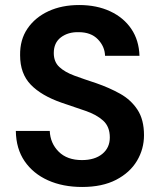

<svg xmlns="http://www.w3.org/2000/svg" viewBox="-20 -732 637 764"><path d="M307 12Q230 12 171 -14.5Q112 -41 78 -90.5Q44 -140 43 -211H178Q180 -162 213.5 -128.5Q247 -95 306 -95Q357 -95 387 -119.5Q417 -144 417 -185Q417 -228 390.5 -252Q364 -276 320 -291Q276 -306 226 -323Q145 -351 102.5 -395Q60 -439 60 -512Q59 -574 89.5 -618.5Q120 -663 173 -687.5Q226 -712 295 -712Q365 -712 418.5 -687Q472 -662 502.5 -617Q533 -572 535 -510H398Q397 -547 369.5 -575.5Q342 -604 293 -604Q251 -605 222.5 -583.5Q194 -562 194 -521Q194 -486 216 -465.5Q238 -445 276 -431Q314 -417 363 -401Q415 -383 458 -359Q501 -335 527 -295.5Q553 -256 553 -194Q553 -139 525 -92Q497 -45 442 -16.5Q387 12 307 12Z"/></svg>

Font: DeepMind Sans
Style: Bold
Weight: 700
Designer: Jonny Pinhorn / Modifications: Colophon Foundry
Foundry: Colophon Foundry
Version: Version 1.002; ttfautohint (v1.8.2)